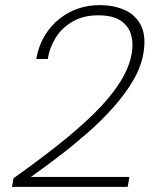

<svg xmlns="http://www.w3.org/2000/svg" viewBox="-20 -732 620 752"><path d="M27 0 33 -34Q122 -97 201.5 -159.5Q281 -222 344 -283Q407 -344 446.5 -404.5Q486 -465 496 -523Q503 -564 493 -597.5Q483 -631 452 -651.5Q421 -672 364 -672Q307 -672 265 -648Q223 -624 198.5 -585Q174 -546 167 -501H122Q133 -564 168 -611.5Q203 -659 255.5 -685.5Q308 -712 371 -712Q424 -712 467 -693.5Q510 -675 531.5 -633.5Q553 -592 542 -525Q533 -470 501 -416Q469 -362 422.5 -310Q376 -258 321 -210Q266 -162 209 -118.5Q152 -75 101 -39H487L480 0Z"/></svg>

Font: DM Sans 10pt ExtraLight
Style: Italic
Weight: 250
Italic angle: -10°
Version: Version 4.004;gftools[0.9.30]